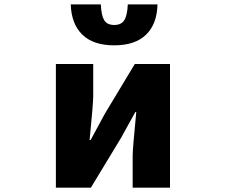

<svg xmlns="http://www.w3.org/2000/svg" viewBox="-20 -864 1040 884"><path d="M237.3 0V-569.3H409.2V-420.9Q409.2 -387.7 392.6 -219.7H397.5Q405.3 -235.4 429.2 -278.3Q453.1 -321.3 461.9 -338.9L600.6 -569.3H762.7V0H590.8V-148.4Q590.8 -177.7 607.4 -348.6H603.5Q593.8 -331.1 569.8 -288.1Q545.9 -245.1 538.1 -230.5L398.4 0ZM305.7 -843.8H444.3Q446.3 -793.9 459.5 -771.5Q472.7 -749 505.9 -749Q539.1 -749 552.7 -772Q566.4 -794.9 568.4 -843.8H705.1Q703.1 -753.9 652.8 -704.6Q602.5 -655.3 505.9 -655.3Q409.2 -655.3 358.9 -704.6Q308.6 -753.9 305.7 -843.8Z"/></svg>

Font: GenEi Gothic M Heavy
Style: Regular
Weight: 800
Designer: o_tamon (Modified); [Source Han Sans]
Ryoko NISHIZUKA  (kana & ideographs); Paul D. Hunt (Latin, Greek & Cyrillic); Wenl
Version: Version 1.1a;Original Version 1.004